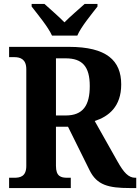

<svg xmlns="http://www.w3.org/2000/svg" viewBox="-20 -951 709 971"><path d="M243 -771H371C390 -816 444 -880 473 -918V-931H408C382 -907 334 -867 306 -838C278 -867 231 -907 205 -931H140V-918C169 -880 223 -816 243 -771ZM26 0H338V-52H321C288 -52 263 -59 263 -112V-310H324L433 -90C470 -15 528 0 637 0H669V-52H664C630 -52 606 -78 574 -135L459 -339C530 -362 593 -412 593 -524C593 -645 519 -714 329 -714H26V-662H52C80 -662 113 -654 113 -601V-112C113 -59 83 -52 52 -52H26ZM312 -367H263V-656H312C396 -656 434 -615 434 -516C434 -418 400 -367 312 -367Z"/></svg>

Font: Noto Serif Ethiopic SemiCondensed
Style: Bold
Weight: 700
Width: 4
Designer: Monotype Design Team
Foundry: Monotype Imaging Inc.
Version: Version 2.102